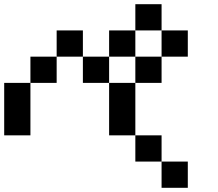

<svg xmlns="http://www.w3.org/2000/svg" viewBox="-20 -895 1040 915"><path d="M0 -250V-500H125V-250ZM250 -625V-500H125V-625ZM250 -750H375V-625H250ZM500 -250V-500H625V-250ZM500 -625V-500H375V-625ZM500 -750H625V-625H500ZM750 -250V-125H625V-250ZM750 -125H875V0H750ZM750 -625V-500H625V-625ZM750 -875V-750H625V-875ZM750 -750H875V-625H750Z"/></svg>

Font: Galmuri7 Regular
Style: Regular
Weight: 400
Designer: Lee Minseo (quiple)
Version: Version 2.399;hotconv 1.1.1;makeotfexe 2.6.0 DEVELOPMENT